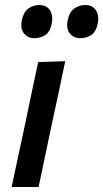

<svg xmlns="http://www.w3.org/2000/svg" viewBox="-20 -744 411 764"><path d="M26.5 0Q38 -54.5 48.8 -105.2Q59.5 -156 73 -218L83.5 -267.5Q98 -337.5 109.2 -390.2Q120.5 -443 132 -497L239.5 -500.5Q228 -444.5 216.8 -391.8Q205.5 -339 190 -267.5L179.5 -218Q166.5 -156 155.8 -105.2Q145 -54.5 133.5 0ZM299 -592Q273 -592 257.8 -611.2Q242.5 -630.5 249.5 -664Q256 -696 275.5 -710Q295 -724 319.5 -724Q348.5 -724 361.8 -703Q375 -682 369 -651Q362 -617 343 -604.5Q324 -592 299 -592ZM116.5 -592Q90.5 -592 75.2 -611.2Q60 -630.5 67 -664Q73.5 -696 92.8 -710Q112 -724 137 -724Q165.5 -724 178.8 -703Q192 -682 186 -651Q179.5 -617 160.2 -604.5Q141 -592 116.5 -592Z"/></svg>

Font: Commissioner Medium
Style: Italic
Weight: 500
Italic angle: -12°
Designer: Kostas Bartsokas
Foundry: Kostas Bartsokas
Version: Version 1.000; ttfautohint (v1.8.3)